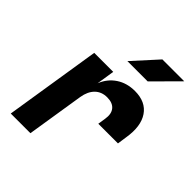

<svg xmlns="http://www.w3.org/2000/svg" viewBox="-218 -910 1036 1036"><g transform="rotate(45 300.0 -392.5)"><path d="M42 0 129 -550H274L258 -447Q279 -500 324 -530Q369 -560 430 -560Q513 -560 551 -504Q589 -448 573 -350L565 -295H415L422 -340Q429 -383 409.5 -406.5Q390 -430 348 -430Q306 -430 279 -403.5Q252 -377 244 -328L192 0ZM287 -645 414 -785H581L442 -645Z"/></g></svg>

Font: JetBrains Mono NL ExtraBold
Style: Italic
Weight: 800
Italic angle: -9°
Monospace: yes
Designer: Philipp Nurullin, Konstantin Bulenkov
Foundry: JetBrains
Version: Version 2.305; ttfautohint (v1.8.4.7-5d5b)